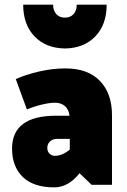

<svg xmlns="http://www.w3.org/2000/svg" viewBox="-20 -797 549 828"><path d="M217 -354Q243 -354 259.5 -340Q276 -326 280 -298H222Q32 -298 32 -156Q32 -79 78 -34Q124 11 214 11Q275 11 323 -50L375 0H463V-300Q463 -394 411 -448Q359 -502 262 -502Q206 -502 148 -488.5Q90 -475 48 -456L96 -325Q124 -337 158.5 -345.5Q193 -354 217 -354ZM225 -198H281V-152Q248 -125 217 -125Q203 -125 193.5 -134.5Q184 -144 184 -159Q184 -176 195.5 -187Q207 -198 225 -198ZM260 -721Q236 -721 222.5 -736.5Q209 -752 209 -777H80Q80 -691 129 -640Q178 -589 260 -588Q342 -589 391 -640Q440 -691 440 -777H311Q311 -752 297.5 -736.5Q284 -721 260 -721Z"/></svg>

Font: Catamaran
Style: Regular
Weight: 900
Designer: Pria Ravichandran
Version: Version 1.001;PS 001.000;hotconv 1.0.70;makeotf.lib2.5.58329